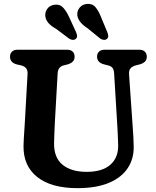

<svg xmlns="http://www.w3.org/2000/svg" viewBox="-20 -958 810 996"><path d="M589 -298 572 -578Q570.5 -597.5 563 -606.5Q555.5 -615.5 540 -619L520 -624Q483.5 -633.5 483.5 -664Q483.5 -680.5 493.8 -690.2Q504 -700 522.5 -700H702.5Q721 -700 731.2 -690.2Q741.5 -680.5 741.5 -664Q741.5 -648 732 -638.5Q722.5 -629 705 -624L685 -619Q666 -614 657 -603.2Q648 -592.5 649.5 -572L668.5 -298.5Q670.5 -273 671.8 -248.8Q673 -224.5 673.5 -198.5Q675 -135.5 643 -86.5Q611 -37.5 545.8 -9.8Q480.5 18 381.5 18Q246 18 173.2 -39.8Q100.5 -97.5 102 -201Q102 -215.5 103.5 -238.8Q105 -262 106.5 -285.8Q108 -309.5 109 -326L123 -575Q125 -611 88.5 -619L68.5 -623.5Q32 -632.5 32 -664Q32 -680.5 42.2 -690.2Q52.5 -700 71.5 -700H328Q347 -700 357 -690.2Q367 -680.5 367 -664Q367 -648 357.5 -638.5Q348 -629 331 -624L311 -619Q281 -612 279 -577L264.5 -322Q263 -290 262 -264Q261 -238 260.5 -217Q259 -141 304 -103.8Q349 -66.5 430 -66.5Q510.5 -66.5 552.5 -103.5Q594.5 -140.5 593 -206Q592 -238.5 591 -259Q590 -279.5 589 -298ZM504 -869.5 536.5 -791.5Q541 -780.5 541.5 -771.8Q542 -763 535 -756.5Q528.5 -750.5 518.5 -751.2Q508.5 -752 500 -758L433.5 -812Q386.5 -842 381 -878.5Q379 -900 392.2 -917.2Q405.5 -934.5 429.5 -937.5Q458.5 -940.5 475 -921.2Q491.5 -902 504 -869.5ZM338.5 -869.5 374 -792.5Q378.5 -782 379.8 -773.2Q381 -764.5 374.5 -757.5Q368 -751 358.2 -751.2Q348.5 -751.5 339.5 -757L271.5 -808Q246 -822.5 232.8 -836.8Q219.5 -851 215.5 -871Q212 -892.5 224.2 -910.8Q236.5 -929 260 -933Q288.5 -938 306.2 -919.8Q324 -901.5 338.5 -869.5Z"/></svg>

Font: Fraunces 9pt S100 SemiBold
Style: Regular
Weight: 600
Version: Version 1.000; ttfautohint (v1.8.3)